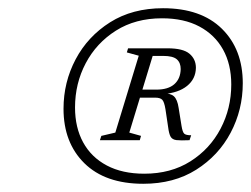

<svg xmlns="http://www.w3.org/2000/svg" viewBox="-20 -705 610 467"><path d="M445 -376 441 -364Q419.5 -363 409.2 -364.2Q399 -365.5 395 -372.5Q391 -379.5 389 -395.5L382.5 -439Q379.5 -457.5 374.5 -462.5Q369.5 -467.5 357 -467.5H297.5L304.5 -487H360Q389 -487 404 -500.2Q419 -513.5 419.5 -537Q419.5 -552.5 410 -560.8Q400.5 -569 377 -569H327L331.5 -587.5H387.5Q425.5 -587.5 441 -574.2Q456.5 -561 456.5 -540Q456 -513 435 -496Q414 -479 376 -476L374 -478.5Q394.5 -478.5 403 -470.8Q411.5 -463 414.5 -442.5L421.5 -399Q424 -383.5 428.2 -379.8Q432.5 -376 445 -376ZM357 -587.5 294.5 -382.5 323 -374.5 320 -364H223L226.5 -374.5L260.5 -382.5L317.5 -569.5L288.5 -577.5L291.5 -587.5ZM331 -282.5Q395.5 -282.5 443 -312.5Q490.5 -342.5 516.5 -392Q542.5 -441.5 542.5 -499.5Q542.5 -548.5 522.5 -584.5Q502.5 -620.5 465 -640.5Q427.5 -660.5 374 -660.5Q309.5 -660.5 262 -630.5Q214.5 -600.5 188.5 -551.2Q162.5 -502 162.5 -443.5Q162.5 -395 182.2 -358.8Q202 -322.5 239.8 -302.5Q277.5 -282.5 331 -282.5ZM376.5 -685Q469 -685 519.8 -635Q570.5 -585 570.5 -502.5Q570.5 -438 541 -382.2Q511.5 -326.5 457.2 -292.2Q403 -258 328.5 -258Q236 -258 185.2 -308Q134.5 -358 134.5 -440.5Q134.5 -505 164 -560.8Q193.5 -616.5 247.8 -650.8Q302 -685 376.5 -685Z"/></svg>

Font: Newsreader 24pt Light
Style: Italic
Weight: 300
Italic angle: -17°
Designer: Hugues Gentile
Foundry: Production Type
Version: Version 1.003